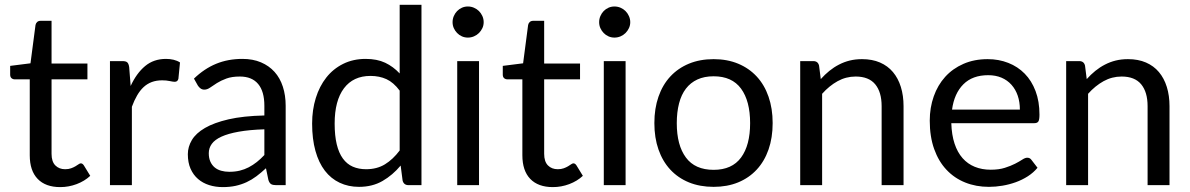

<svg xmlns="http://www.w3.org/2000/svg" viewBox="-20 -756 4861 784"><path d="M226 8Q166 8 133.8 -25.5Q101.5 -59 101.5 -122V-432H40.5Q32.5 -432 27 -436.8Q21.5 -441.5 21.5 -451.5V-487L104.5 -497.5L125 -654Q126.5 -661.5 131.8 -666.2Q137 -671 145.5 -671H190.5V-496.5H337V-432H190.5V-128Q190.5 -96 206 -80.5Q221.5 -65 246 -65Q260 -65 270.2 -68.8Q280.5 -72.5 288 -77Q295.5 -81.5 300.8 -85.2Q306 -89 310 -89Q317 -89 322.5 -80.5L348.5 -38Q325.5 -16.5 293 -4.2Q260.5 8 226 8Z M513.5 -405Q537.5 -457 572.5 -486.2Q607.5 -515.5 658 -515.5Q674 -515.5 688.8 -512Q703.5 -508.5 715 -501L708.5 -434.5Q705.5 -422 693.5 -422Q686.5 -422 673 -425Q659.5 -428 642.5 -428Q618.5 -428 599.8 -421Q581 -414 566.2 -400.2Q551.5 -386.5 539.8 -366.2Q528 -346 518.5 -320V0H429V-506.5H480Q494.5 -506.5 500 -501Q505.5 -495.5 507.5 -482Z M772 -435Q814 -475.5 862.5 -495.5Q911 -515.5 970 -515.5Q1012.5 -515.5 1045.5 -501.5Q1078.5 -487.5 1101 -462.5Q1123.5 -437.5 1135 -402Q1146.5 -366.5 1146.5 -324V0H1107Q1094 0 1087 -4.2Q1080 -8.5 1076 -21L1066 -69Q1046 -50.5 1027 -36.2Q1008 -22 987 -12.2Q966 -2.5 942.2 2.8Q918.5 8 889.5 8Q860 8 834 -0.2Q808 -8.5 788.8 -25Q769.5 -41.5 758.2 -66.8Q747 -92 747 -126.5Q747 -156.5 763.5 -184.2Q780 -212 817 -233.5Q854 -255 913.5 -268.8Q973 -282.5 1059.5 -284.5V-324Q1059.5 -383 1034 -413.2Q1008.5 -443.5 959.5 -443.5Q926.5 -443.5 904.2 -435.2Q882 -427 865.8 -416.8Q849.5 -406.5 837.8 -398.2Q826 -390 814.5 -390Q805.5 -390 799 -394.8Q792.5 -399.5 788 -406.5ZM1059.5 -228Q998 -226 954.8 -218.2Q911.5 -210.5 884.2 -198Q857 -185.5 844.8 -168.5Q832.5 -151.5 832.5 -130.5Q832.5 -110.5 839 -96Q845.5 -81.5 856.8 -72.2Q868 -63 883.2 -58.8Q898.5 -54.5 916 -54.5Q939.5 -54.5 959 -59.2Q978.5 -64 995.8 -73Q1013 -82 1028.8 -94.5Q1044.5 -107 1059.5 -123Z M1701 -736.5V0H1648Q1629 0 1624 -18.5L1616 -80Q1583.5 -41 1542 -17Q1500.5 7 1446 7Q1402.5 7 1367 -9.8Q1331.5 -26.5 1306.5 -59Q1281.5 -91.5 1268 -140Q1254.5 -188.5 1254.5 -251.5Q1254.5 -307.5 1269.5 -355.8Q1284.5 -404 1312.5 -439.5Q1340.5 -475 1381.2 -495.2Q1422 -515.5 1473 -515.5Q1519.5 -515.5 1552.8 -499.8Q1586 -484 1612 -456V-736.5ZM1612 -386Q1587 -419.5 1558 -432.8Q1529 -446 1493 -446Q1422.5 -446 1384.5 -395.5Q1346.5 -345 1346.5 -251.5Q1346.5 -202 1355 -166.8Q1363.5 -131.5 1380 -108.8Q1396.5 -86 1420.5 -75.5Q1444.5 -65 1475 -65Q1519 -65 1551.8 -85Q1584.5 -105 1612 -141.5Z M1949.8 -690.2Q1955 -678.5 1955 -665.5Q1955 -652.5 1949.8 -641.2Q1944.5 -630 1935.8 -621.2Q1927 -612.5 1915.2 -607.5Q1903.5 -602.5 1890.5 -602.5Q1877.5 -602.5 1866.2 -607.5Q1855 -612.5 1846.5 -621.2Q1838 -630 1833 -641.2Q1828 -652.5 1828 -665.5Q1828 -678.5 1833 -690.2Q1838 -702 1846.5 -710.8Q1855 -719.5 1866.2 -724.5Q1877.5 -729.5 1890.5 -729.5Q1903.5 -729.5 1915.2 -724.5Q1927 -719.5 1935.8 -710.8Q1944.5 -702 1949.8 -690.2ZM1936 -506.5V0H1847V-506.5Z M2237.5 8Q2177.5 8 2145.2 -25.5Q2113 -59 2113 -122V-432H2052Q2044 -432 2038.5 -436.8Q2033 -441.5 2033 -451.5V-487L2116 -497.5L2136.5 -654Q2138 -661.5 2143.2 -666.2Q2148.5 -671 2157 -671H2202V-496.5H2348.5V-432H2202V-128Q2202 -96 2217.5 -80.5Q2233 -65 2257.5 -65Q2271.5 -65 2281.8 -68.8Q2292 -72.5 2299.5 -77Q2307 -81.5 2312.2 -85.2Q2317.5 -89 2321.5 -89Q2328.5 -89 2334 -80.5L2360 -38Q2337 -16.5 2304.5 -4.2Q2272 8 2237.5 8Z M2548.2 -690.2Q2553.5 -678.5 2553.5 -665.5Q2553.5 -652.5 2548.2 -641.2Q2543 -630 2534.2 -621.2Q2525.5 -612.5 2513.8 -607.5Q2502 -602.5 2489 -602.5Q2476 -602.5 2464.8 -607.5Q2453.5 -612.5 2445 -621.2Q2436.5 -630 2431.5 -641.2Q2426.5 -652.5 2426.5 -665.5Q2426.5 -678.5 2431.5 -690.2Q2436.5 -702 2445 -710.8Q2453.5 -719.5 2464.8 -724.5Q2476 -729.5 2489 -729.5Q2502 -729.5 2513.8 -724.5Q2525.5 -719.5 2534.2 -710.8Q2543 -702 2548.2 -690.2ZM2534.5 -506.5V0H2445.5V-506.5Z M2894 -62.5Q2969 -62.5 3006 -112.8Q3043 -163 3043 -253Q3043 -343.5 3006 -394Q2969 -444.5 2894 -444.5Q2856 -444.5 2827.8 -431.5Q2799.5 -418.5 2780.8 -394Q2762 -369.5 2752.8 -333.8Q2743.5 -298 2743.5 -253Q2743.5 -163 2780.8 -112.8Q2818 -62.5 2894 -62.5ZM2894 -514.5Q2949.5 -514.5 2994 -496Q3038.5 -477.5 3070 -443.5Q3101.5 -409.5 3118.2 -361.2Q3135 -313 3135 -253.5Q3135 -193.5 3118.2 -145.5Q3101.5 -97.5 3070 -63.5Q3038.5 -29.5 2994 -11.2Q2949.5 7 2894 7Q2838 7 2793.2 -11.2Q2748.5 -29.5 2717 -63.5Q2685.5 -97.5 2668.8 -145.5Q2652 -193.5 2652 -253.5Q2652 -313 2668.8 -361.2Q2685.5 -409.5 2717 -443.5Q2748.5 -477.5 2793.2 -496Q2838 -514.5 2894 -514.5Z M3331.5 -433Q3348 -451.5 3366.5 -466.5Q3385 -481.5 3405.8 -492.2Q3426.5 -503 3449.8 -508.8Q3473 -514.5 3500 -514.5Q3541.5 -514.5 3573.2 -500.8Q3605 -487 3626.2 -461.8Q3647.5 -436.5 3658.5 -401Q3669.5 -365.5 3669.5 -322.5V0H3580V-322.5Q3580 -380 3553.8 -411.8Q3527.5 -443.5 3474 -443.5Q3434.5 -443.5 3400.2 -424.5Q3366 -405.5 3337 -373V0H3247.5V-506.5H3301Q3320 -506.5 3324.5 -488Z M4216.5 -71Q4200 -51 4177 -36.2Q4154 -21.5 4127.8 -12Q4101.5 -2.5 4073.5 2.2Q4045.5 7 4018 7Q3965.5 7 3921.2 -10.8Q3877 -28.5 3844.8 -62.8Q3812.5 -97 3794.5 -147.5Q3776.5 -198 3776.5 -263.5Q3776.5 -316.5 3792.8 -362.5Q3809 -408.5 3839.5 -442.2Q3870 -476 3914 -495.2Q3958 -514.5 4013 -514.5Q4058.5 -514.5 4097.2 -499.2Q4136 -484 4164.2 -455.2Q4192.5 -426.5 4208.5 -384.2Q4224.5 -342 4224.5 -288Q4224.5 -267 4220 -260Q4215.5 -253 4203 -253H3864.5Q3866 -205 3877.8 -169.5Q3889.5 -134 3910.5 -110.2Q3931.5 -86.5 3960.5 -74.8Q3989.5 -63 4025.5 -63Q4059 -63 4083.2 -70.8Q4107.5 -78.5 4125 -87.5Q4142.5 -96.5 4154.2 -104.2Q4166 -112 4174.5 -112Q4185.5 -112 4191.5 -103.5ZM4144.5 -308.5Q4144.5 -339.5 4135.8 -365.2Q4127 -391 4110.2 -409.8Q4093.5 -428.5 4069.5 -438.8Q4045.5 -449 4015 -449Q3951 -449 3913.8 -411.8Q3876.5 -374.5 3867.5 -308.5Z M4417.5 -433Q4434 -451.5 4452.5 -466.5Q4471 -481.5 4491.8 -492.2Q4512.5 -503 4535.8 -508.8Q4559 -514.5 4586 -514.5Q4627.5 -514.5 4659.2 -500.8Q4691 -487 4712.2 -461.8Q4733.5 -436.5 4744.5 -401Q4755.5 -365.5 4755.5 -322.5V0H4666V-322.5Q4666 -380 4639.8 -411.8Q4613.5 -443.5 4560 -443.5Q4520.5 -443.5 4486.2 -424.5Q4452 -405.5 4423 -373V0H4333.5V-506.5H4387Q4406 -506.5 4410.5 -488Z"/></svg>

Font: Lato
Style: Regular
Weight: 400
Designer: Lukasz Dziedzic with Adam Twardoch and Botio Nikoltchev
Foundry: tyPoland Lukasz Dziedzic
Version: Version 2.010; 2014-09-01; http://www.latofonts.com/; ttfaut